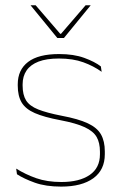

<svg xmlns="http://www.w3.org/2000/svg" viewBox="-20 -700 463 730"><path d="M212.5 9.5Q154 9.5 112.2 -5.5Q70.5 -20.5 44.5 -37.5L41.5 -59Q76.5 -37 117.8 -22.5Q159 -8 213.5 -8Q282 -8 321 -34.8Q360 -61.5 360 -113.5V-123.5Q360 -157 347.5 -179Q335 -201 302.5 -216.2Q270 -231.5 209.5 -243Q148 -254.5 112.5 -270Q77 -285.5 62.2 -310.5Q47.5 -335.5 47.5 -374.5V-379.5Q47.5 -434.5 86.8 -464.5Q126 -494.5 204.5 -494.5Q260.5 -494.5 300.2 -480Q340 -465.5 363.5 -447.5L366.5 -427Q336 -449 296.8 -463.2Q257.5 -477.5 204 -477.5Q157 -477.5 126.5 -465.8Q96 -454 81 -432Q66 -410 66 -379.5V-374.5Q66 -339.5 79.2 -318.2Q92.5 -297 125 -284Q157.5 -271 214 -260Q278 -248 313.8 -231.2Q349.5 -214.5 364 -188.8Q378.5 -163 378.5 -124.5V-113.5Q378.5 -54 334.8 -22.2Q291 9.5 212.5 9.5ZM198 -555.5 96.5 -679.5V-680H115.5L209 -571.5H212L305.5 -680H324.5V-679.5L223 -555.5Z"/></svg>

Font: Anek Latin Medium Thin
Style: Regular
Weight: 250
Version: Version 1.003